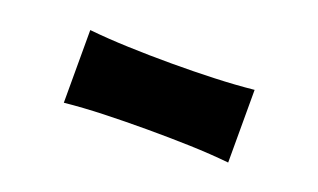

<svg xmlns="http://www.w3.org/2000/svg" viewBox="-37 -990 775 468"><g transform="rotate(20 351.0 -756.0)"><path d="M138.2 -661.1V-849.6Q186 -844.7 239.5 -842.8Q293 -840.8 351.1 -840.8Q409.2 -840.8 462.9 -842.8Q516.6 -844.7 564.5 -849.6V-661.1Q516.6 -666 462.9 -667.7Q409.2 -669.4 351.1 -669.4Q293 -669.4 239.5 -667.7Q186 -666 138.2 -661.1Z"/></g></svg>

Font: Pinar Black
Style: Regular
Weight: 900
Designer: Amin Abedi
Version: Version 3.000